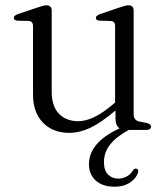

<svg xmlns="http://www.w3.org/2000/svg" viewBox="-20 -490 617 724"><path d="M104.5 -133V-391.5Q104.5 -410 88 -411L47 -412Q32 -413 32 -422.5Q32 -431.5 48 -437L121 -461.5Q144.5 -470 155 -470Q175 -470 175 -449.5V-145Q175 -89 202.5 -61Q230 -33 275 -33Q302.5 -33 334.8 -48.2Q367 -63.5 406 -96.5L414 -103V-391.5Q414 -410 397.5 -411L356 -412Q341.5 -413 341.5 -422.5Q341.5 -431.5 357.5 -437L430 -461.5Q454 -470 465 -470Q484 -470 484 -449.5V-58Q484 -36 506.5 -31.5L532.5 -26.5Q549.5 -22.5 549.5 -12.5Q549.5 0 531 0H465.5Q420 24.5 396 54Q372 83.5 372 121.5Q372 152.5 387.2 168Q402.5 183.5 426.5 183.5Q443 183.5 457.8 175.5Q472.5 167.5 481 153Q486.5 144.5 493.5 146Q497.5 146.5 500 150Q502.5 153.5 500.5 160Q495.5 180 472 197Q448.5 214 412 214Q367 214 341.2 191Q315.5 168 315.5 129.5Q315.5 47 431 -6Q415.5 -15.5 415.5 -44.5V-73.5Q361.5 -27.5 320.8 -8.2Q280 11 241 11Q179.5 11 142 -27.5Q104.5 -66 104.5 -133Z"/></svg>

Font: Fraunces 9pt S000 Light
Style: Regular
Weight: 300
Version: Version 1.000; ttfautohint (v1.8.3)